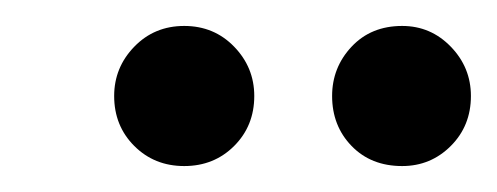

<svg xmlns="http://www.w3.org/2000/svg" viewBox="-20 -701 383 148"><path d="M122 -573Q99 -573 83.5 -588.5Q68 -604 68 -627Q68 -649 83.5 -665Q99 -681 122 -681Q145 -681 160.5 -665Q176 -649 176 -627Q176 -604 160.5 -588.5Q145 -573 122 -573ZM290 -573Q266 -573 251 -588.5Q236 -604 236 -627Q236 -649 251 -665Q266 -681 290 -681Q312 -681 327.5 -665Q343 -649 343 -627Q343 -604 327.5 -588.5Q312 -573 290 -573Z"/></svg>

Font: DM Sans 17pt Medium
Style: Italic
Weight: 500
Italic angle: -10°
Version: Version 4.004;gftools[0.9.30]